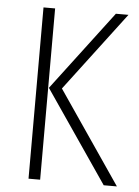

<svg xmlns="http://www.w3.org/2000/svg" viewBox="-51 -724 553 764"><g transform="rotate(5 226.0 -342.0)"><path d="M138.2 -684.1V0H91.8V-684.1ZM431.2 -684.1 192.9 -369.1 444.8 0H392.1L141.1 -367.2L380.9 -684.1Z"/></g></svg>

Font: Fira Sans Compressed ExtraLight
Style: Regular
Weight: 250
Width: 1
Designer: Carrois Corporate & Edenspiekermann AG
Foundry: Carrois Corporate GbR & Edenspiekermann AG
Version: Version 4.203;PS 004.203;hotconv 1.0.88;makeotf.lib2.5.64775